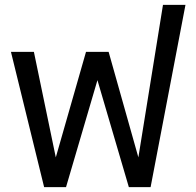

<svg xmlns="http://www.w3.org/2000/svg" viewBox="-20 -768 806 788"><path d="M161.1 0 24.9 -555.2H119.1L209 -122.1L333 -555.2H425.8L547.9 -122.1L648.9 -748H741.2L598.1 0H508.8L379.9 -439L251 0Z"/></svg>

Font: LT Superior Med
Style: Regular
Weight: 500
Designer: Daniel Lyons
Foundry: LyonsType
Version: Version 1.000